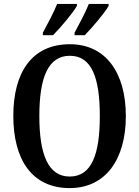

<svg xmlns="http://www.w3.org/2000/svg" viewBox="-20 -951 711 981"><path d="M361 -784V-771H413C452 -811 516 -886 535 -921V-931H434C416 -886 387 -832 361 -784ZM199 -784V-771H251C290 -811 354 -886 373 -921V-931H272C254 -886 225 -832 199 -784ZM336 10C520 10 623 -137 623 -358C623 -580 520 -725 337 -725C142 -725 48 -580 48 -359C48 -137 142 10 336 10ZM336 -49C225 -49 181 -164 181 -358C181 -553 225 -666 337 -666C449 -666 490 -553 490 -358C490 -164 449 -49 336 -49Z"/></svg>

Font: Noto Serif Georgian Condensed SemiBold
Style: Regular
Weight: 600
Width: 3
Designer: Monotype Design Team, Akaki Razmadze
Foundry: Google LLC
Version: Version 2.003